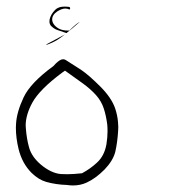

<svg xmlns="http://www.w3.org/2000/svg" viewBox="-20 -400 540 584"><path d="M178.7 -374Q185.1 -374 190.9 -371.1Q191.9 -371.1 192.9 -372.1L193.4 -375.5Q192.9 -377.4 192.1 -378.2Q191.4 -378.9 190.9 -378.9Q183.6 -379.9 177 -379.9Q170.4 -379.9 165 -378.9Q154.3 -376.5 147.9 -370.1Q134.3 -356.4 130.9 -340.8Q130.4 -337.4 130.4 -334.5Q130.4 -326.2 135.7 -320.8Q145.5 -311.5 154.8 -308.6L182.1 -299.3Q199.7 -313 222.7 -333.5Q213.4 -329.1 194.8 -311L190.9 -307.1H185.5Q160.2 -307.1 146 -323.2Q138.7 -331.5 138.7 -340.8Q138.7 -355 154.8 -365.7Q168.5 -374 178.7 -374ZM122.1 -265.6 120.1 -263.2Q138.7 -269 155.3 -279.3Q163.6 -284.7 177.7 -295.4ZM229.5 127Q202.6 129.9 185.1 129.9Q173.8 129.9 165.5 129.4Q135.3 127 103 99.6Q76.7 76.7 68.8 49.8Q61 22.9 58.6 -10.3Q58.1 -14.2 58.1 -18.1Q58.1 -50.3 78.1 -87.4Q100.1 -127.9 169.9 -179.7L177.7 -185.1Q211.9 -161.1 231 -147Q255.9 -128.9 272 -110.8Q288.1 -92.8 295.4 -70.8Q302.7 -48.8 306.2 -21.5Q307.1 -11.7 307.1 -1Q307.1 18.1 303.7 39.1Q297.4 74.2 274.9 94.7Q254.9 113.3 229.5 127ZM202.1 164.1Q224.6 164.1 243.7 155.3Q270.5 143.1 297.9 115.7Q323.7 88.9 330.6 62Q337.4 32.2 339.4 -3.4Q339.8 -8.3 339.8 -14.2Q339.8 -20 338.9 -28.8Q337.4 -48.8 330.1 -70.8Q318.8 -103 285.2 -136.7Q250.5 -171.4 227.5 -187Q203.6 -202.6 180.2 -217.3Q176.3 -219.7 172.9 -219.7Q169.4 -219.7 166.5 -218.8Q156.2 -214.8 142.6 -199.2Q72.8 -148.4 51.8 -103.8Q30.8 -59.1 28.8 -23.4Q28.3 -17.6 28.3 -11.7Q28.3 19.5 36.6 53.7Q47.4 97.2 76.2 126Q97.2 146.5 120.6 153.3Q150.4 161.6 183.6 162.6Q193.4 164.1 202.1 164.1Z"/></svg>

Font: NaikaiFont
Style: ExtraLight
Weight: 200
Version: Version 1.89